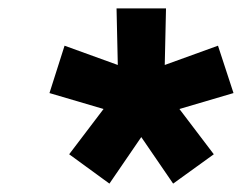

<svg xmlns="http://www.w3.org/2000/svg" viewBox="-20 -760 577 458"><path d="M241 -322 145 -392 227 -500 98 -538 134 -651 261 -605 258 -740H376L373 -605L500 -651L537 -538L408 -500L490 -392L393 -322L317 -433Z"/></svg>

Font: Be Vietnam Pro ExtraBold
Style: Italic
Weight: 800
Italic angle: -12°
Designer: Lam Bao, Tony Le, Vietanh Nguyen
Foundry: Yellow Type Foundry
Version: Version 1.002; ttfautohint (v1.8.3)